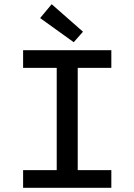

<svg xmlns="http://www.w3.org/2000/svg" viewBox="-20 -894 640 914"><path d="M90 0V-84H250V-571H90V-655H510V-571H350V-84H510V0ZM331 -693 171 -808 226 -874 375 -743Z"/></svg>

Font: Source Code Pro ExtraLight Medium
Style: Regular
Weight: 500
Monospace: yes
Version: Version 1.018;hotconv 1.0.116;makeotfexe 2.5.65601